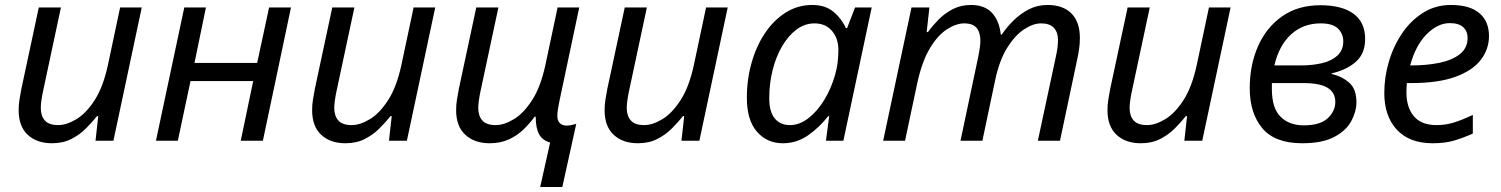

<svg xmlns="http://www.w3.org/2000/svg" viewBox="-20 -566 6037 772"><path d="M189 10Q128 10 91.5 -24Q55 -58 55 -123Q55 -146 58.5 -166.5Q62 -187 66 -209L136 -536H225L153 -199Q144 -156 144 -132Q144 -100 160.5 -81.5Q177 -63 214 -63Q248 -63 287.5 -87Q327 -111 361 -164Q395 -217 414 -305L463 -536H550L436 0H364L375 -99H370Q351 -75 325.5 -49.5Q300 -24 266.5 -7Q233 10 189 10Z M607 0 721 -536H808L762 -313H1014L1062 -536H1150L1037 0H948L998 -240H746L695 0Z M1369 10Q1308 10 1271.5 -24Q1235 -58 1235 -123Q1235 -146 1238.5 -166.5Q1242 -187 1246 -209L1316 -536H1405L1333 -199Q1324 -156 1324 -132Q1324 -100 1340.5 -81.5Q1357 -63 1394 -63Q1428 -63 1467.5 -87Q1507 -111 1541 -164Q1575 -217 1594 -305L1643 -536H1730L1616 0H1544L1555 -99H1550Q1531 -75 1505.5 -49.5Q1480 -24 1446.5 -7Q1413 10 1369 10Z M2152 186 2192 7Q2162 -1 2148 -25.5Q2134 -50 2134 -97H2130Q2111 -71 2085.5 -46Q2060 -21 2026 -5.5Q1992 10 1949 10Q1888 10 1851 -24Q1814 -58 1814 -123Q1814 -146 1817.5 -166.5Q1821 -187 1825 -209L1895 -536H1984L1912 -199Q1903 -156 1903 -132Q1903 -100 1919.5 -81.5Q1936 -63 1973 -63Q2007 -63 2046.5 -87Q2086 -111 2120 -164Q2154 -217 2173 -305L2222 -536H2309L2229 -158Q2225 -139 2223 -125Q2221 -111 2221 -99Q2221 -82 2230.5 -71.5Q2240 -61 2259 -61Q2267 -61 2277 -63Q2287 -65 2297 -68L2241 186Z M2545 10Q2484 10 2447.5 -24Q2411 -58 2411 -123Q2411 -146 2414.5 -166.5Q2418 -187 2422 -209L2492 -536H2581L2509 -199Q2500 -156 2500 -132Q2500 -100 2516.5 -81.5Q2533 -63 2570 -63Q2604 -63 2643.5 -87Q2683 -111 2717 -164Q2751 -217 2770 -305L2819 -536H2906L2792 0H2720L2731 -99H2726Q2707 -75 2681.5 -49.5Q2656 -24 2622.5 -7Q2589 10 2545 10Z M3128 10Q3064 10 3023.5 -36.5Q2983 -83 2983 -173Q2983 -248 3002.5 -315.5Q3022 -383 3057 -434.5Q3092 -486 3140 -516Q3188 -546 3246 -546Q3299 -546 3332 -518Q3365 -490 3381 -453H3386L3418 -536H3485L3371 0H3301L3314 -99H3310Q3276 -55 3230 -22.5Q3184 10 3128 10ZM3157 -63Q3194 -63 3229.5 -90Q3265 -117 3293.5 -163Q3322 -209 3338 -266Q3346 -295 3348.5 -319.5Q3351 -344 3351 -365Q3351 -412 3325 -442Q3299 -472 3255 -472Q3216 -472 3183 -447.5Q3150 -423 3125 -380.5Q3100 -338 3086.5 -284Q3073 -230 3073 -171Q3073 -117 3095 -90Q3117 -63 3157 -63Z M3531 0 3645 -536H3717L3706 -437H3711Q3729 -462 3753.5 -487Q3778 -512 3810.5 -529Q3843 -546 3884 -546Q3939 -546 3968.5 -514.5Q3998 -483 4004 -427H4008Q4028 -457 4055.5 -484Q4083 -511 4117 -528.5Q4151 -546 4192 -546Q4254 -546 4288 -512Q4322 -478 4322 -414Q4322 -390 4319 -369.5Q4316 -349 4311 -326L4242 0H4153L4225 -336Q4230 -359 4232 -375Q4234 -391 4234 -406Q4234 -436 4217.5 -454Q4201 -472 4166 -472Q4134 -472 4097.5 -448Q4061 -424 4029.5 -373.5Q3998 -323 3981 -242L3930 0H3842L3913 -336Q3922 -381 3922 -402Q3922 -435 3907 -453.5Q3892 -472 3857 -472Q3825 -472 3788 -448.5Q3751 -425 3719 -372Q3687 -319 3668 -231L3619 0Z M4567 10Q4506 10 4469.5 -24Q4433 -58 4433 -123Q4433 -146 4436.5 -166.5Q4440 -187 4444 -209L4514 -536H4603L4531 -199Q4522 -156 4522 -132Q4522 -100 4538.5 -81.5Q4555 -63 4592 -63Q4626 -63 4665.5 -87Q4705 -111 4739 -164Q4773 -217 4792 -305L4841 -536H4928L4814 0H4742L4753 -99H4748Q4729 -75 4703.5 -49.5Q4678 -24 4644.5 -7Q4611 10 4567 10Z M5216 10Q5106 10 5055.5 -50.5Q5005 -111 5005 -211Q5005 -305 5038.5 -380.5Q5072 -456 5135.5 -500.5Q5199 -545 5289 -545Q5375 -545 5422 -511Q5469 -477 5469 -409Q5469 -350 5431 -317Q5393 -284 5334 -271V-269Q5378 -258 5406 -232.5Q5434 -207 5434 -155Q5434 -118 5413.5 -79.5Q5393 -41 5345 -15.5Q5297 10 5216 10ZM5104 -303H5213Q5257 -303 5295.5 -312Q5334 -321 5357.5 -342.5Q5381 -364 5381 -400Q5381 -430 5360 -451Q5339 -472 5290 -472Q5220 -472 5171.5 -428Q5123 -384 5104 -303ZM5222 -62Q5288 -62 5318.5 -90.5Q5349 -119 5349 -156Q5349 -194 5318 -213Q5287 -232 5220 -232H5094V-208Q5094 -131 5129 -96.5Q5164 -62 5222 -62Z M5740 10Q5647 10 5596.5 -44.5Q5546 -99 5546 -192Q5546 -256 5564.5 -318.5Q5583 -381 5618 -432.5Q5653 -484 5702.5 -515Q5752 -546 5814 -546Q5890 -546 5928.5 -513Q5967 -480 5967 -421Q5967 -369 5934.5 -326Q5902 -283 5833 -257.5Q5764 -232 5654 -232H5637Q5636 -223 5635.5 -213Q5635 -203 5635 -195Q5635 -134 5665 -98.5Q5695 -63 5756 -63Q5794 -63 5828 -74Q5862 -85 5902 -104V-29Q5864 -12 5827.5 -1Q5791 10 5740 10ZM5650 -303H5657Q5717 -303 5768 -313.5Q5819 -324 5850 -348.5Q5881 -373 5881 -414Q5881 -440 5863.5 -456.5Q5846 -473 5809 -473Q5761 -473 5716.5 -428.5Q5672 -384 5650 -303Z"/></svg>

Font: Noto IKEA Latin
Style: Italic
Weight: 400
Italic angle: -12°
Designer: Monotype Design Team
Foundry: Monotype Imaging Inc.
Version: Version 1.0